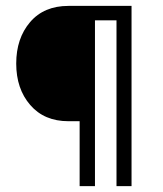

<svg xmlns="http://www.w3.org/2000/svg" viewBox="-20 -680 551 651"><path d="M212 -660H426V-49H375V-611H302V-49H250V-269H212Q130 -269 82.5 -324Q35 -379 35 -464.5Q35 -550 82 -605Q129 -660 212 -660Z"/></svg>

Font: Halant
Style: Regular
Weight: 400
Designer: Hitesh Malaviya (Devanagari), Satya Rajpurohit (Latin)
Foundry: Indian Type Foundry
Version: Version 1.101;PS 1.0;hotconv 1.0.78;makeotf.lib2.5.61930; tt